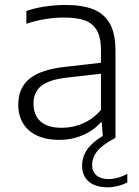

<svg xmlns="http://www.w3.org/2000/svg" viewBox="-20 -570 576 794"><path d="M506.5 149V184.5Q488.5 194 466.8 199.2Q445 204.5 424.5 204.5Q375 204.5 347.2 180.8Q319.5 157 319.5 115.5Q319.5 79 340 49Q360.5 19 405 -8L401 -63.5H396Q367.5 -30 321.8 -10.8Q276 8.5 224.5 8.5Q172 8.5 134 -9Q96 -26.5 75.8 -59.2Q55.5 -92 55.5 -137Q55.5 -206.5 102.5 -244.8Q149.5 -283 253 -294L397.5 -310.5V-362.5Q397.5 -415 380.5 -444.5Q363.5 -474 330.2 -485.8Q297 -497.5 244.5 -497.5Q208.5 -497.5 168 -491.2Q127.5 -485 89 -471.5V-524.5Q123 -536.5 166.2 -543Q209.5 -549.5 250.5 -549.5Q320 -549.5 365.2 -531.8Q410.5 -514 434 -472.8Q457.5 -431.5 457.5 -361V0Q405.5 27.5 383.2 53.8Q361 80 361 112.5Q361 139.5 378.8 155Q396.5 170.5 428 170.5Q466.5 170.5 506.5 149ZM397.5 -115V-265L256 -249Q183 -240.5 150.8 -214.8Q118.5 -189 118.5 -142Q118.5 -93.5 148 -67.5Q177.5 -41.5 236 -41.5Q281.5 -41.5 323.2 -59.8Q365 -78 397.5 -115Z"/></svg>

Font: Encode Sans Semi Expanded Light
Style: Regular
Weight: 300
Width: 6
Designer: Multiple Designers
Foundry: Impallari Type
Version: Version 2.000